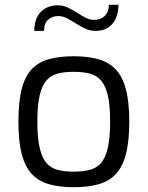

<svg xmlns="http://www.w3.org/2000/svg" viewBox="-20 -776 617 802"><path d="M288 6Q230 6 186.5 -6Q143 -18 114 -48Q85 -78 71 -131.5Q57 -185 57 -268Q57 -352 71 -405.5Q85 -459 114 -488.5Q143 -518 186.5 -529.5Q230 -541 288 -541Q346 -541 389.5 -529Q433 -517 462 -487.5Q491 -458 505.5 -404.5Q520 -351 520 -268Q520 -184 505.5 -130.5Q491 -77 462.5 -47.5Q434 -18 390 -6Q346 6 288 6ZM288 -59Q325 -59 353.5 -66Q382 -73 401 -94Q420 -115 430 -157Q440 -199 440 -268Q440 -338 430 -379Q420 -420 401 -441Q382 -462 353.5 -469Q325 -476 288 -476Q250 -476 222 -469Q194 -462 175 -441Q156 -420 146 -379Q136 -338 136 -268Q136 -199 146 -157Q156 -115 175 -94Q194 -73 222 -66Q250 -59 288 -59ZM123 -647Q124 -687 138 -710Q152 -733 174 -743.5Q196 -754 219 -754Q243 -754 263 -744.5Q283 -735 301.5 -723Q320 -711 337.5 -702Q355 -693 374 -693Q400 -693 417 -709Q434 -725 435 -756H475Q474 -705 449 -676Q424 -647 379 -647Q356 -647 336 -656.5Q316 -666 297 -678Q278 -690 260 -699.5Q242 -709 223 -709Q199 -709 181.5 -694Q164 -679 164 -647Z"/></svg>

Font: Exo Thin
Style: Regular
Weight: 400
Version: Version 2.000